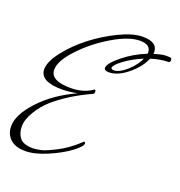

<svg xmlns="http://www.w3.org/2000/svg" viewBox="-154 -855 963 1027"><g transform="rotate(20 327.5 -341.0)"><path d="M378 -495Q351 -495 351 -511Q351 -536 409.5 -583.5Q468 -631 539 -659Q540 -661 540 -666Q540 -711 478 -711Q416 -711 325.5 -657.5Q235 -604 167 -531.5Q99 -459 99 -409Q99 -346 215 -346Q283 -346 332 -378Q335 -382 339 -382Q346 -382 346 -371.5Q346 -361 339 -358Q214 -301 132 -228Q97 -197 68.5 -150.5Q40 -104 40 -64.5Q40 -25 60.5 0.5Q81 26 137 26Q156 25 180 20Q204 15 261 -14Q318 -43 370 -91Q378 -101 383 -101Q389 -100 389 -93Q389 -76 342 -41Q295 -6 224.5 24Q154 54 101 54Q25 54 -3 2Q-14 -19 -14 -46Q-14 -112 62.5 -194.5Q139 -277 261 -333Q214 -323 174 -323Q48 -323 48 -393Q48 -436 95 -496.5Q142 -557 208.5 -609Q275 -661 352.5 -698.5Q430 -736 485 -736Q570 -736 570 -678Q570 -672 569 -669Q613 -683 635 -683Q657 -683 663 -681.5Q669 -680 669 -669Q669 -658 661 -656Q615 -656 561 -639Q539 -586 483.5 -540.5Q428 -495 378 -495ZM384 -523Q384 -514 400 -514Q430 -514 471 -550.5Q512 -587 530 -628Q472 -604 428 -571.5Q384 -539 384 -523Z"/></g></svg>

Font: Mr De Haviland
Style: Regular
Weight: 400
Designer: Alejandro Paul
Foundry: Alejandro Paul
Version: Version 1.000